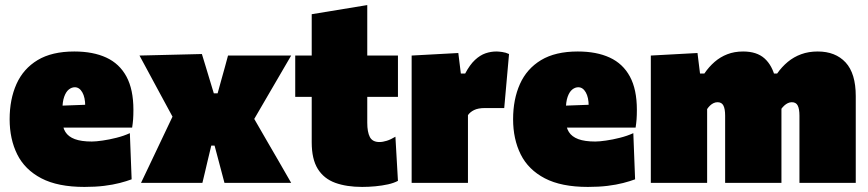

<svg xmlns="http://www.w3.org/2000/svg" viewBox="-20 -721 3424 757"><path d="M313 16Q208 16 143 -18Q78 -52 48 -112.2Q18 -172.5 18 -251Q18 -329.5 45 -389.8Q72 -450 128.2 -484Q184.5 -518 273 -518Q347 -518 399 -494Q451 -470 478.5 -419.2Q506 -368.5 506 -288Q506 -266.5 504.8 -250.2Q503.5 -234 501 -218L314 -279Q315 -285 315.5 -291.5Q316 -298 316 -303Q316 -337 304.5 -357Q293 -377 275 -377Q262.5 -377 251.2 -368Q240 -359 233 -339.2Q226 -319.5 226 -287V-248Q226 -219.5 237.8 -200.8Q249.5 -182 275 -172.5Q300.5 -163 342 -163Q358 -163 384.2 -166.8Q410.5 -170.5 439.2 -177.8Q468 -185 492 -196L499 -14Q479 -6.5 452 0.5Q425 7.5 390.2 11.8Q355.5 16 313 16ZM101 -218V-300L374 -310L501 -298V-218Z M536 0Q553 -36 565.8 -62.5Q578.5 -89 589.8 -113Q601 -137 614 -164L671 -284V-241L612 -350Q598.5 -375 586.2 -397.8Q574 -420.5 560.5 -445.5Q547 -470.5 530 -502L776 -508Q783.5 -483.5 790.5 -460.5Q797.5 -437.5 805 -412.5L823 -353H838L854 -411Q861 -436 866.8 -456.8Q872.5 -477.5 879 -502H1128Q1108.5 -468.5 1094.5 -444.5Q1080.5 -420.5 1068 -399Q1055.5 -377.5 1040 -351L976 -241L964 -284L1035 -161Q1057 -123.5 1077.5 -87.8Q1098 -52 1128 0H865Q859 -22.5 854 -41.5Q849 -60.5 843 -83L826 -147H813L798.5 -86.5Q793 -62.5 788.5 -43.8Q784 -25 778 0Z M1408 16Q1346.5 16 1301.8 -0.2Q1257 -16.5 1233 -55Q1209 -93.5 1209 -160Q1209 -181 1209 -206Q1209 -231 1209 -264.2Q1209 -297.5 1209 -342.8Q1209 -388 1209 -450Q1209 -513 1209 -563.2Q1209 -613.5 1209 -665L1428 -701Q1428 -660 1428 -621.5Q1428 -583 1428 -541.5Q1428 -500 1428 -450V-237Q1428 -200.5 1438.2 -180.8Q1448.5 -161 1476 -161Q1489 -161 1505 -166Q1521 -171 1539 -182L1549 -8Q1533.5 0.5 1510 5.8Q1486.5 11 1459.8 13.5Q1433 16 1408 16ZM1144 -339V-502H1549V-339Q1505.5 -339 1462.2 -339Q1419 -339 1379 -339H1277Z M1603 0Q1603 -52 1603 -101Q1603 -150 1603 -213V-263Q1603 -322.5 1603 -381.2Q1603 -440 1603 -502L1787 -512L1797 -431H1814Q1832.5 -466 1852.8 -484.8Q1873 -503.5 1894.2 -510.8Q1915.5 -518 1937 -518Q1945.5 -518 1960 -516Q1974.5 -514 1987 -508L1968 -295Q1945.5 -295 1927.8 -295Q1910 -295 1892 -295Q1878.5 -295 1867.8 -293Q1857 -291 1849 -287Q1841 -283 1835 -278Q1829 -273 1825 -267V-200Q1825 -147 1825 -99.5Q1825 -52 1825 0Z M2298 16Q2193 16 2128 -18Q2063 -52 2033 -112.2Q2003 -172.5 2003 -251Q2003 -329.5 2030 -389.8Q2057 -450 2113.2 -484Q2169.5 -518 2258 -518Q2332 -518 2384 -494Q2436 -470 2463.5 -419.2Q2491 -368.5 2491 -288Q2491 -266.5 2489.8 -250.2Q2488.5 -234 2486 -218L2299 -279Q2300 -285 2300.5 -291.5Q2301 -298 2301 -303Q2301 -337 2289.5 -357Q2278 -377 2260 -377Q2247.5 -377 2236.2 -368Q2225 -359 2218 -339.2Q2211 -319.5 2211 -287V-248Q2211 -219.5 2222.8 -200.8Q2234.5 -182 2260 -172.5Q2285.5 -163 2327 -163Q2343 -163 2369.2 -166.8Q2395.5 -170.5 2424.2 -177.8Q2453 -185 2477 -196L2484 -14Q2464 -6.5 2437 0.5Q2410 7.5 2375.2 11.8Q2340.5 16 2298 16ZM2086 -218V-300L2359 -310L2486 -298V-218Z M2546 0Q2546 -52 2546 -101Q2546 -150 2546 -213V-263Q2546 -322.5 2546 -381.2Q2546 -440 2546 -502L2730 -512L2740 -431H2757Q2775 -457.5 2797.5 -477Q2820 -496.5 2847.8 -507.2Q2875.5 -518 2910 -518Q2964 -518 2994.5 -490.5Q3025 -463 3037 -412H3053Q3057 -396.5 3059 -379Q3061 -361.5 3061 -342Q3061 -308.5 3061 -276.5Q3061 -244.5 3061 -213Q3061 -150 3061 -101Q3061 -52 3061 0H2839Q2839 -52 2839 -99.5Q2839 -147 2839 -200V-265Q2839 -291.5 2832.2 -304.8Q2825.5 -318 2809 -318Q2801 -318 2793.5 -314.5Q2786 -311 2779.5 -304.8Q2773 -298.5 2768 -291V-200Q2768 -147 2768 -99.5Q2768 -52 2768 0ZM3132 0Q3132 -52 3132 -99.5Q3132 -147 3132 -200V-265Q3132 -291.5 3125.2 -304.8Q3118.5 -318 3102 -318Q3094 -318 3086.5 -314.5Q3079 -311 3072.2 -304.8Q3065.5 -298.5 3060 -291L3027 -431H3044Q3062.5 -457.5 3086 -477Q3109.5 -496.5 3138.8 -507.2Q3168 -518 3204 -518Q3274 -518 3314 -474.8Q3354 -431.5 3354 -342Q3354 -308.5 3354 -276.5Q3354 -244.5 3354 -213Q3354 -150 3354 -101Q3354 -52 3354 0Z"/></svg>

Font: Commissioner Thin Black
Style: Regular
Weight: 900
Version: Version 1.000